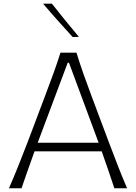

<svg xmlns="http://www.w3.org/2000/svg" viewBox="-20 -1017 735 1037"><path d="M28.3 0Q54.2 -59.1 80.3 -124.3Q106.4 -189.5 128.9 -248.5L223.6 -499.5Q249.5 -567.4 269.3 -622.3Q289.1 -677.2 306.6 -732.4H393.1Q410.2 -676.3 429.4 -621.8Q448.7 -567.4 474.1 -499L568.4 -247.6Q591.3 -187 616.2 -122.8Q641.1 -58.6 666.5 0H597.7Q581.5 -48.3 564.2 -99.6Q546.9 -150.9 529.3 -199.7H166.5Q148.4 -149.9 130.6 -99.1Q112.8 -48.3 96.2 0ZM512.7 -246.1 352.5 -678.2H345.7L183.6 -246.1ZM372.6 -816.9Q331.5 -861.8 291.5 -906.5Q251.5 -951.2 212.9 -997.1H260.3Q294.9 -952.6 331.8 -907.7Q368.7 -862.8 406.2 -817.9Z"/></svg>

Font: Pinar-DS3-FD Light
Style: Regular
Weight: 300
Designer: Amin Abedi
Version: Version 3.000